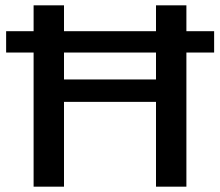

<svg xmlns="http://www.w3.org/2000/svg" viewBox="-20 -700 825 720"><path d="M783 -503H679V0H565V-318H220V0H106V-503H3V-583H106V-680H220V-583H565V-680H679V-583H783ZM565 -503H220V-402H565Z"/></svg>

Font: Martel Sans SemiBold
Style: Regular
Weight: 600
Designer: Dan Reynolds and Mathieu Réguer
Foundry: Dan Reynolds and Mathieu Réguer
Version: Version 1.002; ttfautohint (v1.1) -l 5 -r 5 -G 72 -x 0 -D la